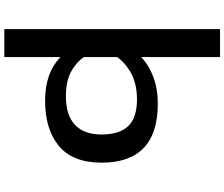

<svg xmlns="http://www.w3.org/2000/svg" viewBox="-95 -745 1040 890"><g transform="rotate(90 425.0 -300.0)"><path d="M115 200V-800H244.5V-434Q281.5 -470 336.8 -490.8Q392 -511.5 461 -511.5Q734 -511.5 734 -250.5Q734 -118 657.2 -53.5Q580.5 11 446 11Q317.5 11 244.5 -60.5V200ZM440 -415Q401 -415 367.5 -406.2Q334 -397.5 310.5 -382.8Q287 -368 271.5 -353.8Q256 -339.5 244.5 -323V-169.5Q266.5 -135 311 -110.2Q355.5 -85.5 425.5 -85.5Q515 -85.5 559.2 -128Q603.5 -170.5 603.5 -250.5Q603.5 -332 565.2 -373.5Q527 -415 440 -415Z"/></g></svg>

Font: League Mono Wide Medium
Style: Regular
Weight: 500
Width: 8
Designer: Tyler Finck
Foundry: The League of Moveable Type / Tyler Finck
Version: Version 2.210